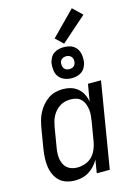

<svg xmlns="http://www.w3.org/2000/svg" viewBox="-143 -1045 786 1125"><g transform="rotate(-15 250.0 -482.0)"><path d="M169 8Q142 8 117.5 0.5Q93 -7 75 -24Q57 -41 46.5 -64.5Q36 -88 32.5 -113.5Q29 -139 30.5 -166Q32 -193 36 -219L56 -339Q60 -362 66 -384.5Q72 -407 83 -428.5Q94 -450 110 -469Q126 -488 146 -502Q166 -516 189 -522Q212 -528 235 -528Q260 -528 284 -521Q308 -514 326 -498.5Q344 -483 355 -461.5Q366 -440 369 -415L387 -520H466L380 0H301L314 -80Q303 -60 287.5 -43Q272 -26 252.5 -14Q233 -2 211.5 3Q190 8 169 8ZM200 -62Q223 -62 247.5 -70Q272 -78 289.5 -95.5Q307 -113 317 -136.5Q327 -160 331 -183L351 -303Q354 -321 355.5 -339Q357 -357 354.5 -374Q352 -391 346 -407Q340 -423 328.5 -435Q317 -447 300.5 -452.5Q284 -458 266 -458Q250 -458 233 -454.5Q216 -451 201 -442Q186 -433 174 -420Q162 -407 153.5 -391.5Q145 -376 140.5 -360Q136 -344 133 -328L113 -208Q110 -191 109 -173.5Q108 -156 110.5 -139.5Q113 -123 120 -108Q127 -93 139 -82.5Q151 -72 167 -67Q183 -62 200 -62ZM305 -576Q282 -576 261.5 -584Q241 -592 228 -608.5Q215 -625 212 -647.5Q209 -670 212 -693Q215 -708 223 -723Q231 -738 244.5 -747.5Q258 -757 273.5 -760.5Q289 -764 304 -764Q319 -764 334 -761Q349 -758 361 -750.5Q373 -743 381.5 -731.5Q390 -720 394 -706Q398 -692 398.5 -677Q399 -662 397 -647Q394 -632 386 -617Q378 -602 364.5 -592.5Q351 -583 335.5 -579.5Q320 -576 305 -576ZM304 -631Q311 -631 317.5 -632.5Q324 -634 329.5 -638Q335 -642 338.5 -648Q342 -654 343 -661Q345 -670 343.5 -679Q342 -688 336.5 -695Q331 -702 322.5 -705.5Q314 -709 305 -709Q298 -709 292 -707.5Q286 -706 280 -702Q274 -698 270.5 -692Q267 -686 266 -679Q265 -670 266.5 -661Q268 -652 273 -645Q278 -638 286.5 -634.5Q295 -631 304 -631ZM313 -783 267 -827 410 -972 466 -918Z"/></g></svg>

Font: Iosevka Custom
Style: Italic
Weight: 400
Italic angle: -9°
Monospace: yes
Designer: Belleve Invis
Foundry: Belleve Invis
Version: Version 30.3.3; ttfautohint (v1.8.3)